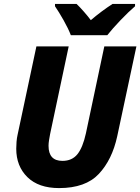

<svg xmlns="http://www.w3.org/2000/svg" viewBox="-20 -951 717 981"><path d="M282 10Q417 10 485 -62.5Q553 -135 579 -255L677 -714H513L419 -270Q403 -197 375.5 -163Q348 -129 299 -129Q228 -129 228 -206Q228 -219 230.5 -234.5Q233 -250 236 -266L331 -714H166L70 -263Q66 -246 64.5 -226.5Q63 -207 63 -191Q63 -102 120 -46Q177 10 282 10ZM342 -771H528Q554 -804 595.5 -847.5Q637 -891 670 -919V-931H555Q498 -894 444 -848Q430 -867 408.5 -891.5Q387 -916 371 -931H261V-919Q281 -890 305 -847.5Q329 -805 342 -771Z"/></svg>

Font: Noto Sans Display Extra
Style: Italic
Weight: 800
Italic angle: -12°
Designer: Monotype Design Team
Foundry: Monotype Imaging Inc.
Version: Version 1.900